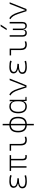

<svg xmlns="http://www.w3.org/2000/svg" viewBox="2400 -3234 1060 5899"><g transform="rotate(-90 2929.5 -285.0)"><path d="M305.7 9.8Q92.8 9.8 92.8 -127Q92.8 -233.9 230.5 -255.9V-266.1Q107.4 -299.8 107.4 -396.5Q107.4 -527.3 313.5 -527.3Q443.8 -527.3 501 -499L485.4 -456.5Q416.5 -482.4 324.2 -482.4Q154.3 -482.4 154.3 -386.7Q154.3 -290 404.8 -278.3L397.9 -234.4H379.9Q139.6 -234.4 139.6 -131.8Q139.6 -35.2 309.6 -35.2Q370.1 -35.2 410.2 -43Q450.2 -50.8 481.4 -59.6L496.1 -13.7Q419.9 9.8 305.7 9.8Z M1063.5 9.8Q1004.4 9.8 978 -21.5Q951.7 -52.7 951.7 -122.1V-473.6H772V0H726.1V-473.6H627V-517.6H1111.3V-473.6H997.6V-127Q997.6 -78.6 1014.4 -56.9Q1031.2 -35.2 1068.4 -35.2Q1074.7 -35.2 1085 -36.1Q1095.2 -37.1 1111.3 -39.1L1118.2 2.9Q1093.8 9.8 1063.5 9.8Z M1579.1 9.8Q1492.2 9.8 1451.4 -36.6Q1410.6 -83 1410.6 -180.7V-473.6H1247.1V-517.6H1456.5V-185.5Q1456.5 -109.4 1486.3 -73.2Q1516.1 -37.1 1579.1 -37.1Q1616.7 -37.1 1672.9 -55.7L1679.7 -10.7Q1631.3 9.8 1579.1 9.8Z M2027.8 224.6V9.3Q1811.5 -3.4 1811.5 -258.8Q1811.5 -514.2 2027.8 -526.9V-732.4H2073.7V-526.9Q2290 -514.2 2290 -258.8Q2290 -3.4 2073.7 9.3V224.6ZM2073.7 -481.4V-36.1Q2243.2 -48.8 2243.2 -258.8Q2243.2 -468.8 2073.7 -481.4ZM2027.8 -36.1V-481.4Q1858.4 -468.8 1858.4 -258.8Q1858.4 -48.8 2027.8 -36.1Z M2606.4 9.8Q2506.8 9.8 2452.1 -58.3Q2397.5 -126.5 2397.5 -253.9Q2397.5 -384.3 2452.4 -455.8Q2507.3 -527.3 2607.4 -527.3Q2674.3 -527.3 2712.9 -497.3Q2751.5 -467.3 2762.7 -418.9H2767.1V-517.6H2813V-37.6L2902.3 -30.3V0L2778.3 4.9L2773.9 -98.6H2769.5Q2763.7 -71.8 2742.7 -46.9Q2721.7 -22 2687.3 -6.1Q2652.8 9.8 2606.4 9.8ZM2767.1 -226.6V-291Q2767.1 -482.4 2607.4 -482.4Q2529.3 -482.4 2486.8 -422.9Q2444.3 -363.3 2444.3 -253.9Q2444.3 -35.2 2608.4 -35.2Q2767.1 -35.2 2767.1 -226.6Z M3191.9 0 3108.9 -251.5Q3043.5 -452.1 2943.8 -490.7L2969.2 -527.3Q3081.1 -485.8 3150.4 -266.1L3222.2 -39.1H3227.1L3415.5 -517.6H3464.8L3256.3 0Z M3821.3 9.8Q3608.4 9.8 3608.4 -127Q3608.4 -233.9 3746.1 -255.9V-266.1Q3623 -299.8 3623 -396.5Q3623 -527.3 3829.1 -527.3Q3959.5 -527.3 4016.6 -499L4001 -456.5Q3932.1 -482.4 3839.8 -482.4Q3669.9 -482.4 3669.9 -386.7Q3669.9 -290 3920.4 -278.3L3913.6 -234.4H3895.5Q3655.3 -234.4 3655.3 -131.8Q3655.3 -35.2 3825.2 -35.2Q3885.7 -35.2 3925.8 -43Q3965.8 -50.8 3997.1 -59.6L4011.7 -13.7Q3935.5 9.8 3821.3 9.8Z M4508.8 9.8Q4421.9 9.8 4381.1 -36.6Q4340.3 -83 4340.3 -180.7V-473.6H4176.8V-517.6H4386.2V-185.5Q4386.2 -109.4 4416 -73.2Q4445.8 -37.1 4508.8 -37.1Q4546.4 -37.1 4602.5 -55.7L4609.4 -10.7Q4561 9.8 4508.8 9.8Z M5081.5 9.8Q5035.6 9.8 5009.8 -17.3Q4983.9 -44.4 4979 -104.5H4976.1Q4970.7 -44.4 4943.6 -17.3Q4916.5 9.8 4868.7 9.8Q4811.5 9.8 4781.2 -25.9Q4751 -61.5 4751 -127V-517.6H4796.9V-127Q4796.9 -83 4815.2 -59.1Q4833.5 -35.2 4868.7 -35.2Q4911.1 -35.2 4933.1 -54.9Q4955.1 -74.7 4955.1 -122.1V-419.9H5000V-122.1Q5000 -74.7 5020.8 -54.9Q5041.5 -35.2 5081.5 -35.2Q5119.1 -35.2 5138.7 -59.1Q5158.2 -83 5158.2 -127V-517.6H5204.1V-127Q5204.1 -61.5 5172.6 -25.9Q5141.1 9.8 5081.5 9.8ZM4953.1 -609.4 5070.3 -794.9H5124.5L5002.4 -609.4Z M5535.6 0 5452.6 -251.5Q5387.2 -452.1 5287.6 -490.7L5313 -527.3Q5424.8 -485.8 5494.1 -266.1L5565.9 -39.1H5570.8L5759.3 -517.6H5808.6L5600.1 0Z"/></g></svg>

Font: Cascadia Mono NF ExtraLight
Style: Regular
Weight: 200
Monospace: yes
Designer: Aaron Bell
Foundry: Saja Typeworks
Version: Version 2404.023; ttfautohint (v1.8.4)